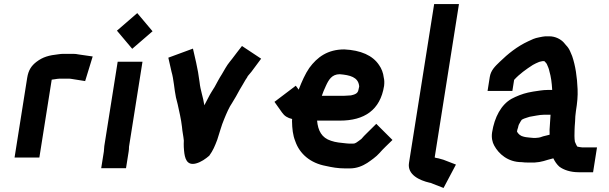

<svg xmlns="http://www.w3.org/2000/svg" viewBox="-20 -795 3019 952"><path d="M175.2 -14 236.4 -400C243.5 -401 243.5 -401 250.7 -402C259 -403 267.3 -405 275.1 -405H324.1C326.1 -405 329.1 -404.7 333 -404L402.2 -393L439.6 -515L370.2 -525C361.1 -527 352.3 -528 343.6 -528H294.6C286.6 -528 278.5 -527.3 270.3 -526C223 -520.8 193.4 -513.2 160.3 -488C136.7 -469.6 121 -448.5 114.8 -409L52.2 -14Z M495 -44 481.8 39H604.8L618 -44C619.2 -52 619.8 -59.7 619.6 -67L686.5 -489H563.5L497.2 -71C495.8 -62.1 496.2 -51.6 495 -44ZM559.8 -643 635.6 -553 736.4 -640 660.6 -730Z M814.6 -509 830.5 -439C841.6 -401.7 843.9 -352.4 852.4 -312L861 -278C868.9 -241.6 877.9 -204.5 882.3 -166C884.2 -140.9 889.3 -121.9 891.5 -98C891.3 -90 891.3 -90 891 -82C891.1 -71.2 891.2 -60 892.6 -48C896 -11.4 905 27.5 951.5 15.5C976.8 9 1000.5 -8.2 1017.6 -23C1036.6 -49.3 1045.1 -70.3 1057.2 -102C1067.4 -131.4 1078 -173.7 1091.3 -204C1102.9 -232.4 1116.2 -263.8 1131.1 -285C1145.7 -308.2 1155 -325.4 1168.4 -350C1178.7 -368.8 1188 -381.2 1197.2 -399C1201.8 -406.5 1207.4 -413 1208 -417C1213 -423 1219.2 -430.3 1226.5 -439L1274.8 -504L1179.8 -567C1163.4 -545.6 1146.7 -524.7 1130.7 -503C1125.6 -496.3 1121.9 -491.7 1119.5 -489C1103.5 -469.7 1092.5 -447.6 1079.5 -426C1068.5 -409.4 1054.8 -383.3 1044.8 -365C1036.8 -352 1036.8 -352 1028.7 -339C1018 -322.8 1005.1 -294.3 993.2 -273C987.4 -314.1 973.9 -345.4 969.5 -388C964.6 -424.7 960 -451.4 952.7 -484L936.7 -554Z M1720 -322C1710.6 -322 1695.8 -320 1685.7 -320H1575.7C1581.6 -336.4 1586.3 -349.2 1595.3 -368C1609.5 -399.3 1625.3 -427 1664.6 -427C1715.2 -422.7 1755.2 -412.8 1760.6 -370C1760.4 -368.7 1760.5 -367.3 1761 -366C1759.9 -359.3 1758.7 -354 1757.4 -350C1754.3 -330 1737 -326.1 1720 -322ZM1884.4 -369C1886.3 -385 1885.8 -398.7 1882.9 -410C1880.3 -433.2 1871.8 -455.4 1859.8 -472C1828.2 -520.2 1768.8 -546.1 1687.1 -550C1604.6 -550 1552.9 -511.9 1513.5 -458C1493.2 -428.8 1475.8 -388.9 1461.9 -353C1461.8 -352 1461.8 -352 1461.4 -350L1446.6 -370L1340.9 -290L1378.5 -237C1390 -220.2 1405.8 -210.2 1428.5 -205C1427.9 -201.7 1427.7 -198.3 1427.9 -195C1428.6 -156.4 1432.1 -124.6 1444 -95C1465.6 -32 1518.9 13.9 1596.6 28C1626.2 34.6 1654.9 40 1690.7 40H1714.7C1749.4 40 1777.5 27.8 1800.9 13C1818.5 1.2 1847.1 -19.1 1860.5 -35C1881 -58.5 1904 -79.2 1926 -101L1845.7 -181L1798.2 -134C1788.9 -124.9 1781 -117.1 1771.8 -106C1766.4 -101.4 1749.5 -89.7 1746.9 -88C1741.7 -84.9 1738 -83 1730.1 -83H1711.1C1706.5 -83 1701.9 -83.3 1697.3 -84C1669.9 -86.8 1644.6 -88.8 1621.4 -97C1575.2 -111.5 1556.8 -146.7 1552.2 -197H1666.2C1785.9 -197 1865.4 -248.8 1884.4 -369Z M2132.7 -775 2007.9 13C1998.7 71.1 2059.9 99.4 2110.4 111C2115.1 111 2121.4 114.5 2125.6 116L2179.3 137L2240.7 21L2178.5 -3C2170.2 -5.7 2161.9 -8 2153.6 -10C2152.4 -10.2 2135 -12.6 2135.4 -15L2255.7 -775Z M2520.5 -344 2529.2 -399C2555.6 -428.1 2589 -451.8 2621.9 -473C2629.5 -477 2629.5 -477 2637.2 -481C2642.9 -483.7 2648.3 -486 2653.3 -488C2656.7 -489.6 2668.4 -491.2 2670.9 -492H2678.9C2683.5 -486.5 2688.3 -483.4 2691.5 -477C2695.9 -466.1 2701.7 -455.4 2704 -442C2712.2 -414.2 2715.9 -384.8 2717.8 -352C2717.5 -350.7 2717.7 -349.7 2718.3 -349H2695.3C2669.2 -349 2648.8 -344.2 2624 -341C2608.5 -338 2608.5 -338 2598.2 -336C2569.9 -329.7 2540.5 -317.9 2516.3 -305C2464.7 -275.9 2431.9 -213.8 2420 -139C2415.9 -113 2421.1 -89.5 2430.6 -73C2452.6 -32.3 2498.2 9 2566.6 9C2575 10.3 2587.3 11 2603.3 11C2644.4 12.6 2666.3 6.9 2697.5 -3L2723.6 -10C2730.9 5.7 2741.8 21.1 2753.1 31C2774.5 47.6 2809.1 59 2848.7 59H2920.7L2940.1 -64H2868.1C2861.7 -64 2849.6 -66.8 2842.8 -68C2838 -73.7 2833.9 -85.4 2830.6 -92C2827.5 -109.5 2828.3 -131.9 2828.9 -151L2829.6 -168C2829.6 -172 2830.2 -180 2831.4 -192C2833 -217.5 2831.9 -220.1 2835.6 -244C2842.3 -285.9 2845.4 -317.8 2843.9 -353C2841.4 -413.1 2833.5 -468.4 2816.9 -517L2806.7 -541C2801.8 -552.3 2795.1 -562.3 2786.4 -571C2780.5 -578 2780.5 -578 2775.5 -584C2760.6 -600.4 2734.1 -615 2703.4 -615H2684.4C2676.3 -614.3 2666 -612.7 2653.6 -610C2629.2 -605.5 2617.7 -598.9 2598.4 -590C2544.8 -565.1 2499.1 -528.6 2457.9 -488.5C2435 -466.3 2413.8 -447 2408.4 -413L2397.5 -344ZM2709.8 -226C2708.9 -207.8 2706 -169.4 2704.9 -151L2705.2 -134C2704.9 -132 2704.9 -129.7 2705.1 -127L2672.8 -119C2665.8 -116.2 2653.5 -112 2644.7 -112C2641.3 -111.3 2634.9 -111 2625.6 -111C2614.4 -111.7 2607.1 -112.3 2603.9 -113C2601.2 -113 2595.7 -113.7 2587.2 -115C2582.4 -116 2582.4 -116 2577.5 -117C2561 -120.4 2550.7 -129.8 2543.5 -142C2544.1 -146 2544.1 -146 2544.9 -151C2546.1 -154.3 2547.4 -158.3 2548.8 -163C2550.7 -174.7 2553.8 -180.3 2560.3 -191C2564.2 -197 2564.2 -197 2566.8 -201C2573.8 -205.7 2586.1 -209.9 2593.6 -212C2599.9 -214 2599.9 -214 2606.2 -216C2626.5 -218.8 2653.7 -226 2675.8 -226Z"/></svg>

Font: Tape
Style: It
Weight: 500
Foundry: Cannot Into Space Fonts
Version: Version 0.97